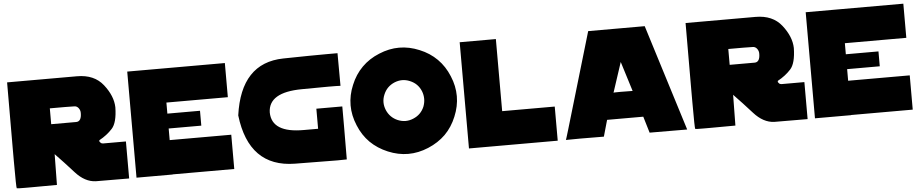

<svg xmlns="http://www.w3.org/2000/svg" viewBox="-43 -1063 6551 1368"><g transform="rotate(-5 3233.0 -379.0)"><path d="M31.2 1Q27.3 -1 27.3 -193.4Q27.3 -234.4 27.3 -284.2Q28.3 -567.4 28.3 -756.8Q193.4 -756.8 523.4 -756.8Q525.4 -756.8 528.3 -756.8Q651.4 -756.8 714.8 -675.8Q779.3 -593.8 781.2 -512.7Q779.3 -402.3 741.2 -361.3Q703.1 -319.3 647.5 -289.1Q646.5 -287.1 646.5 -284.2Q646.5 -281.2 646.5 -281.2Q647.5 -279.3 648.4 -277.3Q649.4 -276.4 652.3 -273.4Q653.3 -271.5 654.3 -270.5Q656.2 -268.6 656.2 -268.6Q658.2 -267.6 662.1 -265.6Q664.1 -265.6 670.9 -263.7Q711.9 -263.7 835 -263.7Q835 -197.3 835 1Q775.4 1 596.7 0Q518.6 -2.9 451.2 -78.1Q383.8 -153.3 321.3 -217.8Q320.3 -144.5 318.4 2Q246.1 2 140.6 2.9Q113.3 2.9 92.8 2.9Q34.2 2.9 31.2 1ZM494.1 -432.6Q513.7 -432.6 523.4 -449.2Q532.2 -464.8 532.2 -492.2Q533.2 -512.7 520.5 -529.3Q507.8 -545.9 487.3 -544.9Q487.3 -544.9 422.9 -545.9Q358.4 -545.9 315.4 -545.9Q315.4 -507.8 315.4 -432.6Q360.4 -432.6 494.1 -432.6Z M887.7 -758.8Q952.1 -758.8 1146.5 -758.8Q1146.5 -569.3 1146.5 0Q1082 0 887.7 0Q887.7 -190.4 887.7 -758.8ZM1586.9 -1Q1477.5 -1 1146.5 -1Q1146.5 -61.5 1146.5 -246.1Q1256.8 -246.1 1586.9 -246.1Q1586.9 -184.6 1586.9 -1ZM1585.9 -514.6Q1475.6 -514.6 1145.5 -514.6Q1145.5 -575.2 1145.5 -758.8Q1255.9 -758.8 1585.9 -758.8Q1585.9 -698.2 1585.9 -514.6ZM1379.9 -329.1Q1321.3 -329.1 1145.5 -329.1Q1145.5 -355.5 1145.5 -435.5Q1204.1 -435.5 1379.9 -435.5Q1379.9 -409.2 1379.9 -329.1Z M2392.6 -234.4Q2392.6 -175.8 2391.6 1Q2376 2 2324.2 2Q2231.4 2 2020.5 -1Q1692.4 -4.9 1648.4 -378.9Q1700.2 -749 2002.9 -754.9Q2212.9 -758.8 2319.3 -758.8Q2365.2 -758.8 2391.6 -758.8Q2391.6 -680.7 2392.6 -525.4Q2352.5 -528.3 2115.2 -525.4Q1877 -523.4 1874 -379.9Q1876 -233.4 2105.5 -234.4Q2335 -234.4 2392.6 -234.4ZM2207 -377.9Q2253.9 -377.9 2392.6 -377.9Q2392.6 -341.8 2392.6 -234.4Q2346.7 -234.4 2207 -234.4Q2207 -270.5 2207 -377.9Z M3100.6 -111.3Q3048.8 -60.5 2976.6 -30.3Q2904.3 0 2832 0Q2759.8 0 2687.5 -30.3Q2615.2 -60.5 2563.5 -111.3Q2511.7 -163.1 2482.4 -235.4Q2452.1 -307.6 2452.1 -379.9Q2452.1 -453.1 2482.4 -524.4Q2511.7 -596.7 2563.5 -648.4Q2615.2 -700.2 2687.5 -729.5Q2759.8 -759.8 2832 -759.8Q2904.3 -759.8 2976.6 -729.5Q3048.8 -700.2 3100.6 -648.4Q3152.3 -596.7 3181.6 -524.4Q3211.9 -453.1 3211.9 -379.9Q3211.9 -307.6 3181.6 -235.4Q3152.3 -163.1 3100.6 -111.3ZM2978.5 -380.9Q2978.5 -409.2 2967.8 -436.5Q2956.1 -464.8 2936.5 -484.4Q2917 -503.9 2888.7 -515.6Q2861.3 -527.3 2833 -527.3Q2805.7 -527.3 2777.3 -515.6Q2750 -503.9 2730.5 -484.4Q2710.9 -464.8 2699.2 -436.5Q2687.5 -409.2 2687.5 -380.9Q2687.5 -353.5 2699.2 -325.2Q2710.9 -297.9 2730.5 -278.3Q2750 -258.8 2777.3 -247.1Q2805.7 -235.4 2833 -235.4Q2861.3 -235.4 2888.7 -247.1Q2917 -258.8 2936.5 -278.3Q2956.1 -297.9 2967.8 -325.2Q2978.5 -353.5 2978.5 -380.9Z M3265.6 -760.7Q3330.1 -760.7 3524.4 -760.7Q3524.4 -571.3 3524.4 -1Q3460 -1 3265.6 -1Q3265.6 -190.4 3265.6 -760.7ZM3900.4 -1Q3805.7 -1 3520.5 -1Q3520.5 -61.5 3520.5 -245.1Q3615.2 -245.1 3900.4 -245.1Q3900.4 -184.6 3900.4 -1Z M3959 -1Q3960 1 4043.9 -284.2Q4127.9 -569.3 4184.6 -759.8Q4319.3 -759.8 4588.9 -759.8Q4648.4 -570.3 4826.2 0Q4758.8 0 4557.6 -1Q4548.8 -30.3 4522.5 -118.2Q4458 -118.2 4263.7 -118.2Q4255.9 -88.9 4230.5 -1Q4163.1 -1 4060.5 -2Q3959 -2 3959 -1ZM4462.9 -307.6Q4446.3 -361.3 4396.5 -520.5Q4378.9 -466.8 4352.5 -386.7Q4326.2 -305.7 4326.2 -306.6Q4325.2 -308.6 4377 -308.6Q4428.7 -307.6 4462.9 -307.6Z M4883.8 1Q4879.9 -1 4879.9 -193.4Q4879.9 -234.4 4879.9 -284.2Q4880.9 -567.4 4880.9 -756.8Q5045.9 -756.8 5376 -756.8Q5377.9 -756.8 5380.9 -756.8Q5503.9 -756.8 5567.4 -675.8Q5631.8 -593.8 5633.8 -512.7Q5631.8 -402.3 5593.8 -361.3Q5555.7 -319.3 5500 -289.1Q5499 -287.1 5499 -284.2Q5499 -281.2 5499 -281.2Q5500 -279.3 5501 -277.3Q5502 -276.4 5504.9 -273.4Q5505.9 -271.5 5506.8 -270.5Q5508.8 -268.6 5508.8 -268.6Q5510.7 -267.6 5514.6 -265.6Q5516.6 -265.6 5523.4 -263.7Q5564.5 -263.7 5687.5 -263.7Q5687.5 -197.3 5687.5 1Q5627.9 1 5449.2 0Q5371.1 -2.9 5303.7 -78.1Q5236.3 -153.3 5173.8 -217.8Q5172.9 -144.5 5170.9 2Q5098.6 2 4993.2 2.9Q4965.8 2.9 4945.3 2.9Q4886.7 2.9 4883.8 1ZM5346.7 -432.6Q5366.2 -432.6 5376 -449.2Q5384.8 -464.8 5384.8 -492.2Q5385.7 -512.7 5373 -529.3Q5360.4 -545.9 5339.8 -544.9Q5339.8 -544.9 5275.4 -545.9Q5210.9 -545.9 5168 -545.9Q5168 -507.8 5168 -432.6Q5212.9 -432.6 5346.7 -432.6Z M5740.2 -758.8Q5804.7 -758.8 5999 -758.8Q5999 -569.3 5999 0Q5934.6 0 5740.2 0Q5740.2 -190.4 5740.2 -758.8ZM6439.5 -1Q6330.1 -1 5999 -1Q5999 -61.5 5999 -246.1Q6109.4 -246.1 6439.5 -246.1Q6439.5 -184.6 6439.5 -1ZM6438.5 -514.6Q6328.1 -514.6 5998 -514.6Q5998 -575.2 5998 -758.8Q6108.4 -758.8 6438.5 -758.8Q6438.5 -698.2 6438.5 -514.6ZM6232.4 -329.1Q6173.8 -329.1 5998 -329.1Q5998 -355.5 5998 -435.5Q6056.6 -435.5 6232.4 -435.5Q6232.4 -409.2 6232.4 -329.1Z"/></g></svg>

Font: Star Wars
Style: Regular
Weight: 400
Version: Version 1.0